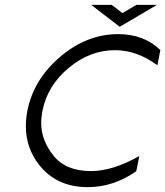

<svg xmlns="http://www.w3.org/2000/svg" viewBox="-20 -770 683 794"><path d="M356 -62.5Q446.8 -62.5 556.2 -125L543.5 -62Q449.2 3.9 342.8 3.9Q213.4 3.9 140.6 -89.8Q86.9 -159.2 86.9 -248Q86.9 -278.8 93.3 -312.5Q119.1 -441.9 229.2 -535.4Q339.4 -628.9 468.8 -628.9Q575.2 -628.9 643.1 -563L630.9 -500Q546.4 -562.5 455.6 -562.5Q352.1 -562.5 264.2 -489.3Q176.3 -416 155.8 -312.5Q150.4 -285.6 150.4 -260.7Q150.4 -189.9 201.4 -126.2Q252.4 -62.5 356 -62.5ZM486.3 -715.8 544.4 -750H629.4L475.1 -659.2L356.9 -750H441.9Z"/></svg>

Font: Juliett
Style: Italic
Weight: 400
Italic angle: -11.25°
Designer: GGBotNet
Foundry: GGBotNet
Version: 0.60